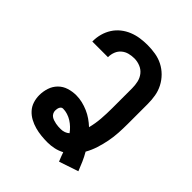

<svg xmlns="http://www.w3.org/2000/svg" viewBox="-216 -869 1032 1032"><g transform="rotate(45 300.0 -353.0)"><path d="M409 37Q403 24 398.5 11Q394 -2 389 -15Q367 -3 342 2.5Q317 8 292 8Q268 8 243.5 5.5Q219 3 195.5 -3.5Q172 -10 150.5 -21.5Q129 -33 112.5 -51Q96 -69 88.5 -92.5Q81 -116 81 -141Q81 -169 90 -196.5Q99 -224 119 -244Q139 -264 166.5 -272.5Q194 -281 223 -281Q246 -281 269 -275.5Q292 -270 314 -260.5Q336 -251 355.5 -237.5Q375 -224 392 -208Q402 -247 405 -287Q408 -327 408 -368V-520Q408 -543 403 -565.5Q398 -588 384 -606Q370 -624 348 -633Q326 -642 303 -642Q283 -642 263.5 -637Q244 -632 228.5 -619Q213 -606 205.5 -587Q198 -568 198 -548V-546H79V-550Q79 -578 86.5 -605Q94 -632 109 -655.5Q124 -679 146 -696.5Q168 -714 194 -724.5Q220 -735 247.5 -739Q275 -743 303 -743Q333 -743 363 -738Q393 -733 419.5 -719.5Q446 -706 467.5 -684.5Q489 -663 503 -636Q517 -609 522 -579.5Q527 -550 527 -520V-368Q527 -333 525 -299Q523 -265 516.5 -231.5Q510 -198 499.5 -165Q489 -132 472 -102Q486 -78 497.5 -52Q509 -26 519 0ZM292 -93Q306 -93 318.5 -97.5Q331 -102 341 -111Q331 -125 318 -137.5Q305 -150 290 -159.5Q275 -169 257.5 -174.5Q240 -180 223 -180Q216 -180 211.5 -176Q207 -172 204.5 -166.5Q202 -161 201 -154.5Q200 -148 200 -142Q200 -133 204.5 -124Q209 -115 217 -109.5Q225 -104 234.5 -101Q244 -98 253.5 -96Q263 -94 272.5 -93.5Q282 -93 292 -93Z"/></g></svg>

Font: Iosevka Extended
Style: Bold
Weight: 700
Width: 7
Monospace: yes
Designer: Belleve Invis
Foundry: Belleve Invis
Version: Version 32.5.0; ttfautohint (v1.8.4)